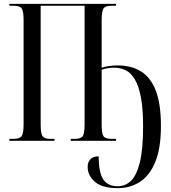

<svg xmlns="http://www.w3.org/2000/svg" viewBox="-20 -734 890 1001"><path d="M593 247Q513 247 475 214Q437 181 437 136Q437 111 451.5 96Q466 81 494 81Q495 166 518.5 201.5Q542 237 595 237Q632 237 661.5 210Q691 183 708.5 115Q726 47 726 -76Q726 -168 714.5 -227Q703 -286 683 -320Q663 -354 635.5 -367.5Q608 -381 575 -381Q554 -381 538 -378Q522 -375 510 -370V-85Q510 -38 519.5 -24Q529 -10 562 -10H585V0H349V-10H369Q402 -10 411.5 -24.5Q421 -39 421 -87V-704H192V-87Q192 -39 201.5 -24.5Q211 -10 242 -10H264V0H29V-10H50Q83 -10 93 -24.5Q103 -39 103 -87V-629Q103 -676 93 -690Q83 -704 50 -704H29V-714H585V-704H562Q529 -704 519.5 -689.5Q510 -675 510 -627V-381Q525 -386 547 -389.5Q569 -393 592 -393Q665 -393 715.5 -361.5Q766 -330 792.5 -261Q819 -192 819 -77Q819 39 789.5 110.5Q760 182 709 214.5Q658 247 593 247Z"/></svg>

Font: Noto Serif Display ExtraCondensed
Style: Regular
Weight: 400
Width: 2
Designer: Monotype Design Team
Foundry: Monotype Imaging Inc.
Version: Version 2.009